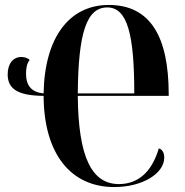

<svg xmlns="http://www.w3.org/2000/svg" viewBox="-20 -745 747 775"><path d="M441 10C556 10 643 -45 643 -109C643 -127 636 -142 621 -146C590 -41 529 -2 460 -2C350 -2 296 -111 294 -358H661V-364C661 -597 587 -725 419 -725C261 -725 160 -596 156 -368C109 -372 85 -398 85 -448C85 -469 89 -491 100 -503C93 -510 80 -515 66 -515C34 -515 11 -489 11 -445C11 -387 50 -359 156 -358C157 -126 264 10 441 10ZM522 -368H294C296 -611 329 -715 413 -715C495 -715 522 -604 522 -368Z"/></svg>

Font: Noto Serif Display ExtraCondensed
Style: Bold
Weight: 700
Width: 2
Designer: Monotype Design Team
Foundry: Monotype Imaging Inc.
Version: Version 2.009